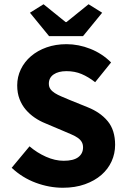

<svg xmlns="http://www.w3.org/2000/svg" viewBox="-20 -872 596 904"><path d="M276 12Q212 12 148.5 -11.5Q85 -35 35 -82L119 -183Q154 -153 196.5 -134Q239 -115 280 -115Q326 -115 348.5 -132Q371 -149 371 -178Q371 -193 364.5 -204Q358 -215 345.5 -223.5Q333 -232 315.5 -239.5Q298 -247 277 -256L192 -292Q167 -302 143.5 -318Q120 -334 101.5 -355.5Q83 -377 72 -405.5Q61 -434 61 -470Q61 -510 78 -545.5Q95 -581 126 -607.5Q157 -634 199.5 -649Q242 -664 293 -664Q350 -664 405.5 -642Q461 -620 503 -578L428 -485Q396 -510 364 -523.5Q332 -537 293 -537Q255 -537 232.5 -521.5Q210 -506 210 -478Q210 -463 217.5 -452.5Q225 -442 238.5 -433.5Q252 -425 270 -417.5Q288 -410 309 -401L393 -367Q453 -343 487.5 -301Q522 -259 522 -190Q522 -149 505.5 -112.5Q489 -76 457.5 -48.5Q426 -21 380 -4.5Q334 12 276 12ZM211 -702 121 -812 185 -852 289 -768H293L397 -852L461 -812L371 -702Z"/></svg>

Font: Giro Regular
Style: Bold
Weight: 700
Designer: Paul D. Hunt
Foundry: Adobe Systems Incorporated
Version: Version 1.000;PS 1.0;hotconv 1.0.88;makeotf.lib2.5.647800